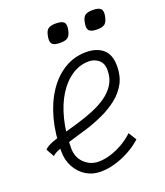

<svg xmlns="http://www.w3.org/2000/svg" viewBox="-153 -940 906 1056"><g transform="rotate(-20 300.0 -411.5)"><path d="M469 -133 498 -86Q465 -56 423.5 -33.5Q382 -11 338.5 1.5Q295 14 254 14Q207 14 169.5 -9Q132 -32 109.5 -72.5Q87 -113 87 -165Q87 -268 110 -353Q133 -438 175 -500.5Q217 -563 274.5 -597.5Q332 -632 401 -632Q462 -632 499 -601Q536 -570 536 -501Q536 -443 512 -400Q488 -357 448.5 -326Q409 -295 360.5 -272.5Q312 -250 261.5 -234Q211 -218 165 -205Q119 -192 86 -180.5Q53 -169 40 -155L14 -202Q28 -218 59.5 -230Q91 -242 134 -254Q177 -266 224 -280Q271 -294 316 -312Q361 -330 398 -355.5Q435 -381 457 -416Q479 -451 479 -499Q479 -539 454.5 -559Q430 -579 398 -579Q344 -579 297.5 -548Q251 -517 216.5 -461.5Q182 -406 163 -330Q144 -254 144 -163Q144 -109 179 -75.5Q214 -42 262 -42Q296 -42 333 -53.5Q370 -65 405.5 -85.5Q441 -106 469 -133ZM502 -728Q467 -728 455.5 -741.5Q444 -755 451 -788Q456 -816 470 -826.5Q484 -837 515 -837Q550 -837 562 -824Q574 -811 567 -779Q561 -749 547 -738.5Q533 -728 502 -728ZM286 -728Q251 -728 239.5 -741.5Q228 -755 235 -788Q240 -816 254 -826.5Q268 -837 299 -837Q334 -837 346 -824Q358 -811 351 -779Q345 -749 331 -738.5Q317 -728 286 -728Z"/></g></svg>

Font: Victor Mono Thin ExtraLight
Style: Italic
Weight: 250
Italic angle: -12°
Monospace: yes
Version: Version 1.561;gftools[0.9.30]